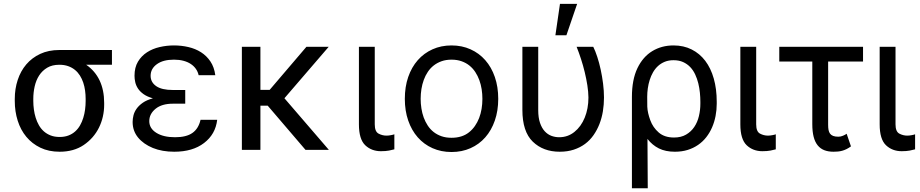

<svg xmlns="http://www.w3.org/2000/svg" viewBox="-20 -793 4867 1016"><path d="M58.2 -269.9Q58.2 -322.8 73.7 -369.9Q89.1 -416.9 119 -452.1Q148.8 -487.2 192.8 -507.8Q236.9 -528.4 294 -528.4H572.4V-450.3H436.1Q483 -418 507.1 -367.2Q531.2 -316.4 531.2 -248.6V-238.6Q531.2 -206.7 524.3 -176.1Q517.4 -145.6 503.9 -118.1Q490.4 -90.6 470 -67.1Q449.6 -43.7 422.9 -25.6Q370.4 9.9 295.5 9.9Q237.9 9.9 193.7 -11.4Q149.5 -32.7 119.3 -69.1Q89.1 -105.5 73.7 -154.3Q58.2 -203.1 58.2 -258.5ZM156.2 -269.9V-258.5Q156.2 -236.5 159.3 -213.8Q162.3 -191.1 168.9 -169.9Q175.4 -148.8 186.1 -130.1Q196.7 -111.5 212.2 -97.8Q227.6 -84.2 248.2 -76.2Q268.8 -68.2 295.5 -68.2Q321.7 -68.2 342.2 -76Q362.6 -83.8 377.8 -97.5Q393.1 -111.2 403.6 -129.6Q414.1 -148.1 420.6 -169.2Q427.2 -190.3 430.2 -213.2Q433.2 -236.2 433.2 -258.5V-269.9Q433.2 -291.9 430.2 -313.9Q427.2 -335.9 420.5 -356Q413.7 -376.1 402.9 -393.3Q392 -410.5 376.6 -423.1Q361.2 -435.7 340.7 -443Q320.3 -450.3 294 -450.3Q256 -450.3 229.8 -434.7Q203.5 -419 187.1 -393.6Q170.8 -368.3 163.5 -335.9Q156.2 -303.6 156.2 -269.9Z M789.1 -272.7Q758.9 -281.2 739.9 -294.7Q720.9 -308.2 710.2 -324.4Q699.6 -340.6 695.7 -358.1Q691.8 -375.7 691.8 -392Q691.8 -436.1 710 -466.6Q728.3 -497.2 758 -516.3Q787.6 -535.5 824.9 -544Q862.2 -552.6 900.6 -552.6Q940 -552.6 976.9 -544Q1013.8 -535.5 1043.5 -516.7Q1073.2 -497.9 1093.4 -467.9Q1113.6 -437.9 1119.3 -394.9H1031.2Q1027 -413.7 1016.3 -428.8Q1005.7 -443.9 989.2 -454.7Q972.7 -465.6 950.5 -471.4Q928.3 -477.3 900.6 -477.3Q872.2 -477.3 850 -471.6Q827.8 -465.9 810.7 -453.8Q777 -429.7 777 -392Q777 -358 806.3 -337.4Q835.6 -316.8 894.9 -316.8H960.2V-244.3H894.9Q836.6 -244.3 803.6 -217.7Q769.9 -190.3 769.9 -152Q769.9 -113.6 807.2 -90.2Q844.5 -66.8 906.2 -66.8Q965.9 -66.8 998.2 -89.5Q1030.5 -112.2 1041.2 -159.1H1129.3Q1120.4 -82.4 1059.7 -36.2Q999.6 9.9 902 9.9Q838.1 9.9 789.1 -9.9Q739 -30.5 710.4 -65.5Q681.8 -100.5 681.8 -147.7Q681.8 -164.1 686.3 -182.4Q690.7 -200.6 702.8 -217.7Q714.8 -234.7 735.6 -249.3Q756.4 -263.8 789.1 -272.7Z M1358 -545.5V-317.5H1407L1601.6 -545.5H1719.5L1485.1 -273.1L1720.2 0H1596.6L1396.7 -233.7H1358V0H1259.9V-545.5Z M1963.1 -545.5V-134.9Q1963.1 -96.6 1983.3 -85.9Q2003.2 -75.3 2025.6 -75.3Q2030.9 -75.3 2036.9 -76Q2043 -76.7 2048.8 -77.8Q2054.7 -78.8 2059.5 -80.1Q2064.3 -81.3 2066.8 -82.4V-2.8Q2056.1 0.4 2038.7 3.7Q2021.3 7.1 1995.7 7.1Q1946 7.1 1912.6 -24.5Q1879.3 -56.5 1879.3 -134.9V-545.5Z M2369.3 -552.6Q2424.4 -552.6 2469.8 -532.1Q2515.3 -511.7 2547.9 -474.6Q2580.6 -437.5 2598.5 -385.5Q2616.5 -333.5 2616.5 -269.9Q2616.5 -207 2598.5 -155.2Q2580.6 -103.3 2547.9 -66.2Q2515.3 -29.1 2469.8 -8.9Q2424.4 11.4 2369.3 11.4Q2314.3 11.4 2268.8 -8.9Q2223.4 -29.1 2190.7 -66.2Q2158 -103.3 2140.1 -155.2Q2122.2 -207 2122.2 -269.9Q2122.2 -333.5 2140.1 -385.5Q2158 -437.5 2190.7 -474.6Q2223.4 -511.7 2268.8 -532.1Q2314.3 -552.6 2369.3 -552.6ZM2206 -269.9Q2206 -244.7 2209.9 -219.5Q2213.8 -194.2 2222.1 -171.3Q2230.5 -148.4 2243.4 -128.7Q2256.4 -109 2274.5 -94.6Q2292.6 -80.3 2316.2 -72.1Q2339.8 -63.9 2369.3 -63.9Q2425.4 -63.9 2461.6 -92.7Q2479.8 -107.2 2493.1 -126.4Q2506.4 -145.6 2515.3 -168.3Q2524.1 -191.1 2528.4 -216.8Q2532.7 -242.5 2532.7 -269.9Q2532.7 -295.5 2528.8 -320.7Q2524.9 -345.9 2516.5 -368.8Q2508.2 -391.7 2495.2 -411.6Q2482.2 -431.5 2464.1 -446Q2446 -460.6 2422.4 -468.9Q2398.8 -477.3 2369.3 -477.3Q2340.2 -477.3 2316.9 -469.1Q2293.7 -460.9 2275.4 -446.7Q2257.1 -432.5 2244 -412.8Q2230.8 -393.1 2222.5 -370.2Q2214.1 -347.3 2210 -321.7Q2206 -296.2 2206 -269.9Z M2828.1 -545.5V-210.2Q2828.1 -170.5 2837.5 -142.9Q2846.9 -115.4 2862.4 -98.5Q2877.8 -81.7 2897.7 -74.2Q2917.6 -66.8 2938.9 -66.8Q2984.7 -66.8 3019.5 -94.8Q3036.9 -108.7 3050.8 -127.8Q3064.6 -147 3074.2 -170.5Q3083.8 -193.9 3088.8 -220.7Q3093.8 -247.5 3093.8 -277Q3093.4 -307.2 3088.1 -341.6Q3082.7 -376.1 3074.2 -411.2Q3065.7 -446.4 3054.5 -480.8Q3043.3 -515.3 3031.2 -545.5H3119.3Q3130.3 -523.4 3140.6 -492Q3150.9 -460.6 3158.7 -424.5Q3166.5 -388.5 3171.3 -350.3Q3176.1 -312.1 3176.1 -277Q3176.1 -239.7 3170.3 -204Q3164.4 -168.3 3152 -136.5Q3139.6 -104.8 3120.7 -77.8Q3101.9 -50.8 3075.8 -31.4Q3049.7 -12.1 3016.3 -1.1Q2983 9.9 2941.8 9.9Q2854.4 9.9 2799.4 -43.3Q2744.3 -96.6 2744.3 -211.6V-545.5ZM2943.2 -772.7H3034.1L2977.3 -606.5H2919Z M3323.9 -279.8Q3323.9 -371.4 3353 -432.2Q3382.1 -492.5 3431.6 -522.5Q3481.2 -552.6 3544 -552.6Q3597.7 -552.6 3640.1 -531.2Q3682.5 -509.9 3712 -471.1Q3741.5 -432.2 3757.1 -377.1Q3772.7 -322.1 3772.7 -254.3V-244.3Q3772.7 -210.9 3766.5 -179Q3760.3 -147 3748 -118.8Q3735.8 -90.6 3717.3 -66.9Q3698.9 -43.3 3674.2 -26.3Q3649.5 -9.2 3618.8 0.4Q3588.1 9.9 3551.1 9.9Q3501.8 9.9 3466.6 -7.6Q3431.5 -25.2 3406.2 -57.9L3407.7 203.1H3323.9ZM3404.8 -281.2 3405.2 -228.7Q3405.9 -211.6 3410 -193.7Q3414.1 -175.8 3421.2 -156.6Q3435 -118.6 3465.6 -92Q3496.1 -65.3 3546.9 -65.3Q3584.2 -65.3 3610.6 -80.8Q3637.1 -96.2 3653.9 -121.3Q3670.8 -146.3 3678.4 -178.6Q3686.1 -210.9 3686.1 -244.3V-254.3Q3686.1 -277.3 3683.6 -302.6Q3681.1 -327.8 3675.1 -352.3Q3669 -376.8 3658.7 -399Q3648.4 -421.2 3632.6 -437.9Q3616.8 -454.5 3595 -464.5Q3573.2 -474.4 3544 -474.4Q3518.1 -474.4 3497.7 -466.1Q3477.3 -457.7 3461.8 -443.5Q3446.4 -429.3 3435.5 -410.3Q3424.7 -391.3 3418 -369.9Q3411.2 -348.4 3408 -325.6Q3404.8 -302.9 3404.8 -281.2Z M3981.5 -545.5V-134.9Q3981.5 -96.6 4001.8 -85.9Q4021.7 -75.3 4044 -75.3Q4049.4 -75.3 4055.4 -76Q4061.4 -76.7 4067.3 -77.8Q4073.2 -78.8 4077.9 -80.1Q4082.7 -81.3 4085.2 -82.4V-2.8Q4074.6 0.4 4057.2 3.7Q4039.8 7.1 4014.2 7.1Q3964.5 7.1 3931.1 -24.5Q3897.7 -56.5 3897.7 -134.9V-545.5Z M4103.7 -545.5H4546.9V-467.3H4362.2V-132.1Q4362.2 -117.2 4364.3 -105.5Q4366.5 -93.8 4372.3 -85.8Q4378.2 -77.8 4388.8 -73.7Q4399.5 -69.6 4416.2 -69.6Q4429 -69.6 4440.9 -74.8Q4452.8 -79.9 4460.2 -85.2L4483 -18.5Q4470.9 -9.6 4459.2 -3.9Q4447.4 1.8 4436.3 4.8Q4425.1 7.8 4413.7 8.9Q4402.3 9.9 4390.6 9.9Q4362.9 9.9 4342 1.8Q4321 -6.4 4306.8 -24Q4292.6 -41.5 4285.5 -69.2Q4278.4 -96.9 4278.4 -136.4V-467.3H4103.7Z M4718.8 -545.5V-134.9Q4718.8 -96.6 4739 -85.9Q4758.9 -75.3 4781.2 -75.3Q4786.6 -75.3 4792.6 -76Q4798.7 -76.7 4804.5 -77.8Q4810.4 -78.8 4815.2 -80.1Q4820 -81.3 4822.4 -82.4V-2.8Q4811.8 0.4 4794.4 3.7Q4777 7.1 4751.4 7.1Q4701.7 7.1 4668.3 -24.5Q4634.9 -56.5 4634.9 -134.9V-545.5Z"/></svg>

Font: Inter P
Style: Regular
Weight: 400
Designer: Rasmus Andersson
Foundry: rsms
Version: Version 3.018;git-588b23468